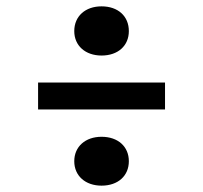

<svg xmlns="http://www.w3.org/2000/svg" viewBox="-20 -635 640 605"><path d="M300 -460C352 -460 386 -491 386 -537C386 -584 352 -615 300 -615C249 -615 214 -584 214 -537C214 -491 249 -460 300 -460ZM500 -290V-375H100V-290ZM300 -50C352 -50 386 -81 386 -127C386 -173 352 -204 300 -204C249 -204 214 -173 214 -127C214 -81 249 -50 300 -50Z"/></svg>

Font: Tekne LDO Medium
Style: Regular
Weight: 500
Monospace: yes
Designer: Alessio Laiso, Mario Rullo, Paolo Rosset
Foundry: Alessio Laiso
Version: Version 1.000;hotconv 1.0.109;makeotfexe 2.5.65596